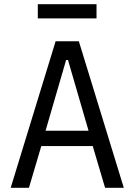

<svg xmlns="http://www.w3.org/2000/svg" viewBox="-20 -895 640 915"><path d="M570 0 355.8 -698.2H245L30.9 0H117.9L176.8 -198.9H421.9L480.8 0ZM160.2 -807.2H440V-875H160.2ZM197.1 -272 295.1 -609H304L402 -272Z"/></svg>

Font: Margiela Mono
Style: Regular
Weight: 400
Designer: Mike Abbink, Paul van der Laan, Pieter van Rosmalen
Foundry: Bold Monday
Version: Version 2.003 2021